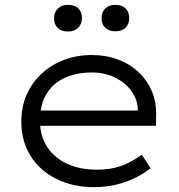

<svg xmlns="http://www.w3.org/2000/svg" viewBox="-20 -762 740 792"><path d="M368 10Q281 10 212.5 -24Q144 -58 106 -119Q68 -180 68 -259Q68 -322 90 -371.5Q112 -421 151.5 -458Q191 -495 244.5 -515Q298 -535 359 -535Q418 -535 467 -516.5Q516 -498 552 -464Q588 -430 607 -384Q626 -338 624 -282L623 -243H129L118 -306H566L548 -293V-317Q546 -353 522 -386.5Q498 -420 456 -441.5Q414 -463 359 -463Q297 -463 248.5 -441.5Q200 -420 172.5 -376Q145 -332 145 -264Q145 -202 174 -157Q203 -112 255.5 -87Q308 -62 381 -62Q435 -62 478 -77Q521 -92 565 -124L601 -68Q575 -47 539 -29Q503 -11 460 -0.5Q417 10 368 10ZM456 -633Q429 -633 414 -647.5Q399 -662 399 -687Q399 -712 414 -727Q429 -742 456 -742Q483 -742 498 -727.5Q513 -713 513 -687Q513 -663 498 -648Q483 -633 456 -633ZM261 -632Q233 -632 218 -646.5Q203 -661 203 -687Q203 -711 218.5 -726.5Q234 -742 261 -742Q288 -742 303 -727.5Q318 -713 318 -687Q318 -663 302.5 -647.5Q287 -632 261 -632Z"/></svg>

Font: Lexend Exa Light
Style: Regular
Weight: 300
Designer: Bonnie Shaver-Troup, Thomas Jockin
Foundry: Lexend
Version: Version 1.007